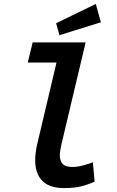

<svg xmlns="http://www.w3.org/2000/svg" viewBox="-20 -950 600 982"><path d="M308 12Q233 12 196.5 -25Q160 -62 160 -130Q160 -150 163 -173Q166 -196 172 -220L269 -630H122L147 -733H418L294 -211Q291 -197 288.5 -181.5Q286 -166 286 -154Q286 -129 299.5 -112.5Q313 -96 351 -96Q372 -96 393 -101Q414 -106 431 -111.5Q448 -117 455 -120L464 -21Q453 -15 412 -1.5Q371 12 308 12ZM284 -770 267 -831 470 -930 496 -836Z"/></svg>

Font: Ubuntu Sans Mono SemiBold
Style: Italic
Weight: 600
Italic angle: -13.5°
Monospace: yes
Designer: Dalton Maag Ltd
Foundry: Dalton Maag Ltd
Version: Version 1.006